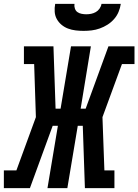

<svg xmlns="http://www.w3.org/2000/svg" viewBox="-54 -975 717 995"><path d="M-34 0V-92H31L132 -368L123 -643H70V-735H223L234 -412H260L314 -735H417L364 -412H390L508 -735H643V-643H578L477 -368L487 -92H539V0H386L375 -323H349L295 0H192L246 -323H219L101 0ZM379 -815Q358 -815 337.5 -817.5Q317 -820 298.5 -827Q280 -834 265 -846.5Q250 -859 240.5 -876Q231 -893 229.5 -913.5Q228 -934 232 -955H332Q330 -943 334 -931Q338 -919 347 -912.5Q356 -906 368.5 -903.5Q381 -901 393 -901Q406 -901 418.5 -903.5Q431 -906 442.5 -912.5Q454 -919 462 -930.5Q470 -942 472 -955H572Q569 -934 560.5 -913.5Q552 -893 537 -876Q522 -859 503 -847Q484 -835 463 -827.5Q442 -820 421 -817.5Q400 -815 379 -815Z"/></svg>

Font: Iosevka Slab SmBdExObl
Style: Regular
Weight: 600
Width: 7
Italic angle: -9°
Monospace: yes
Designer: Belleve Invis
Foundry: Belleve Invis
Version: Version 11.1.0; ttfautohint (v1.8.3)